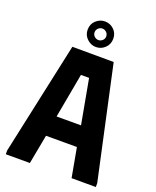

<svg xmlns="http://www.w3.org/2000/svg" viewBox="-162 -992 882 1086"><g transform="rotate(20 278.5 -449.0)"><path d="M8 0V-23L154 -700L403 -699L550 -23V0H404L372 -176H186L153 0ZM205 -299H352L303 -567H254ZM279 -744Q249 -744 225.5 -766Q202 -788 202 -821Q202 -855 225.5 -876.5Q249 -898 279 -898Q310 -898 333 -876.5Q356 -855 356 -821Q356 -788 333 -766Q310 -744 279 -744ZM244 -820Q244 -806 254.5 -796Q265 -786 279 -786Q293 -786 303.5 -796Q314 -806 314 -820Q314 -835 303.5 -845Q293 -855 279 -855Q265 -855 254.5 -845Q244 -835 244 -820Z"/></g></svg>

Font: Phudu SemiBold
Style: Regular
Weight: 600
Version: Version 1.005;gftools[0.9.23]